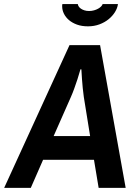

<svg xmlns="http://www.w3.org/2000/svg" viewBox="-46 -903 658 923"><path d="M435.1 -686 558.1 0H428.2L405.8 -134.8H161.1L102.1 0H-25.9L288.1 -686ZM356.9 -437Q354 -456.5 351.8 -479.5Q349.6 -502.4 348.1 -522.9Q346.2 -546.4 345.2 -569.8H340.8Q334 -544.9 326.2 -521.5Q319.3 -501 311.3 -478.3Q303.2 -455.6 294.9 -437L211.9 -249H387.2ZM377 -776.4Q347.2 -776.4 324.2 -784.7Q301.3 -793 285.4 -806.6Q269.5 -820.3 261.2 -837.4Q252.9 -854.5 252.9 -872.1V-877.4Q252.9 -880.4 253.9 -883.3H328.1Q328.6 -877.9 332.3 -872.1Q335.9 -866.2 343 -861.3Q350.1 -856.4 359.9 -853.3Q369.6 -850.1 382.3 -850.1Q395 -850.1 406 -853.3Q417 -856.4 425.8 -861.3Q434.6 -866.2 440.2 -872.1Q445.8 -877.9 447.3 -883.3H521Q518.6 -864.3 506.8 -845.2Q495.1 -826.2 476.3 -810.8Q457.5 -795.4 432.1 -785.9Q406.7 -776.4 377 -776.4Z"/></svg>

Font: Archivo Narrow
Style: Bold Italic
Weight: 700
Italic angle: -8°
Designer: Hector Gatti
Foundry: Hector Gatti
Version: 1.002; ttfautohint (v0.8)